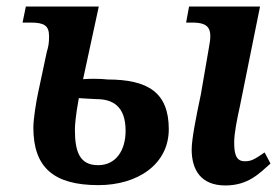

<svg xmlns="http://www.w3.org/2000/svg" viewBox="-20 -556 856 587"><path d="M281 10C400 10 496 -53 496 -161C496 -273 433 -313 308 -313C307 -313 280 -317 234 -314L282 -536H59L49 -487H73C115 -487 130 -478 130 -445C130 -423 128 -414 123 -397L96 -270C91 -247 82 -193 82 -166C82 -45 143 10 281 10ZM669 11C739 11 773 -26 807 -56L789 -90C756 -67 747 -63 728 -63C699 -63 696 -91 696 -122C696 -149 705 -193 713 -229L775 -536H558L549 -487H567C620 -487 630 -468 619 -412L594 -267C580 -201 566 -131 566 -99C566 -37 594 11 669 11ZM280 -51C224 -51 209 -91 209 -160C209 -172 211 -202 221 -256C243 -255 263 -253 274 -253C323 -253 364 -233 364 -156C364 -97 335 -51 280 -51Z"/></svg>

Font: Noto Serif Semi
Style: Italic
Weight: 600
Italic angle: -12°
Designer: Monotype Design Team
Foundry: Monotype Imaging Inc.
Version: Version 1.901